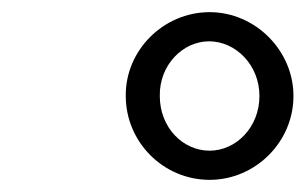

<svg xmlns="http://www.w3.org/2000/svg" viewBox="-20 -700 503 316"><path d="M187 -542C187 -466 249 -404 325 -404C400 -404 463 -466 463 -542C463 -617 400 -680 325 -680C249 -680 186 -617 187 -542ZM243 -542C242 -593 281 -632 324 -632C368 -632 407 -593 407 -542C407 -490 368 -452 325 -452C281 -452 243 -490 243 -542Z"/></svg>

Font: Heuristica
Style: Italic
Weight: 400
Italic angle: -13°
Version: Version 1.0.1